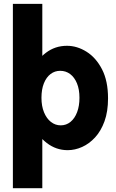

<svg xmlns="http://www.w3.org/2000/svg" viewBox="-20 -772 602 997"><path d="M331.5 7.8Q271.5 7.8 222.9 -29.5Q174.3 -66.9 145.8 -129.4Q117.2 -191.9 117.2 -267.6Q117.2 -340.8 144 -401.4Q170.9 -461.9 218.5 -498Q266.1 -534.2 327.6 -534.2Q380.4 -534.2 429.4 -503.4Q478.5 -472.7 509.8 -412.1Q541 -351.6 541 -261.2Q541 -192.9 522.7 -142.3Q504.4 -91.8 473.9 -58.6Q443.4 -25.4 406.2 -8.8Q369.1 7.8 331.5 7.8ZM46.9 205.1V-752H199.7V-479H212.4L188 -414.6V-109.4L222.7 -51.8H199.7V205.1ZM295.4 -121.1Q324.2 -121.1 346.2 -139.2Q368.2 -157.2 380.4 -189.5Q392.6 -221.7 392.6 -264.2Q392.6 -308.1 379.6 -339.4Q366.7 -370.6 344.2 -387.5Q321.8 -404.3 292.5 -404.3Q264.6 -404.3 242.7 -387.7Q220.7 -371.1 208 -339.6Q195.3 -308.1 195.3 -264.2Q195.3 -221.2 208.5 -189Q221.7 -156.7 244.4 -138.9Q267.1 -121.1 295.4 -121.1Z"/></svg>

Font: Reddit Mono ExtraBold
Style: Regular
Weight: 800
Monospace: yes
Designer: Stephen Hutchings
Foundry: Reddit
Version: Version 1.014